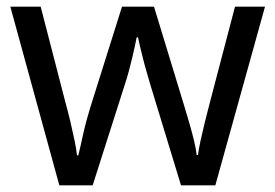

<svg xmlns="http://www.w3.org/2000/svg" viewBox="-20 -557 826 576"><path d="M431 -303Q425 -324 419 -344.5Q413 -365 408.5 -383.5Q404 -402 400 -418Q396 -434 394 -445H390Q388 -434 384.5 -418Q381 -402 376.5 -383Q372 -364 366.5 -343.5Q361 -323 354 -302L258 -1H158L11 -537H102L176 -251Q184 -222 191 -192.5Q198 -163 203.5 -136.5Q209 -110 211 -91H215Q218 -103 222 -121Q226 -139 230.5 -159Q235 -179 240.5 -199Q246 -219 251 -235L346 -537H442L534 -235Q541 -212 548.5 -186Q556 -160 562 -135.5Q568 -111 570 -92H574Q576 -109 581.5 -134.5Q587 -160 594.5 -190.5Q602 -221 610 -251L685 -537H775L626 -1H523Z"/></svg>

Font: malayalam25
Style: Book
Weight: 400
Designer: Jelle Bosma - Monotype Design Team
Foundry: Monotype Imaging Inc.
Version: Version 2.003